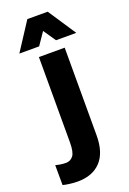

<svg xmlns="http://www.w3.org/2000/svg" viewBox="-237 -702 654 970"><g transform="rotate(-20 89.5 -217.0)"><path d="M-74.2 202.1Q-63 205.6 -39.8 208.7Q-16.6 211.9 4.4 211.9Q84.5 211.9 128.9 164.8Q173.3 117.7 173.3 24.9V-446.3H34.7V11.7Q34.7 64.9 19.8 84Q4.9 103 -19.5 103Q-35.6 103 -51.8 100.1Q-67.9 97.2 -74.7 95.2ZM154.8 -646.5H45.4L-52.2 -496.6H54.2L99.6 -563L145 -496.6H253.9Z"/></g></svg>

Font: Roboto Flex Super Cond Bold
Style: Regular
Weight: 700
Width: 3
Designer: Berlow after Robertson
Foundry: Google
Version: Version 3.000